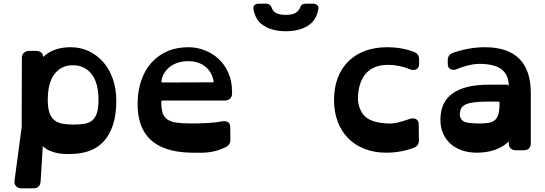

<svg xmlns="http://www.w3.org/2000/svg" viewBox="-20 -817 2967 1045"><path d="M215 -507Q271 -560 364 -560Q418 -560 463.5 -538.5Q509 -517 542.5 -478.5Q576 -440 594.5 -386.5Q613 -333 613 -269Q613 -192 595 -137.5Q577 -83 544.5 -47.5Q512 -12 466 4.5Q420 21 364 21Q353 21 335 21Q317 21 295 17Q274 13 252 4Q230 -5 213 -22L201 171Q198 208 161 208H97Q79 208 68 197Q57 186 59 167L98 -126L99 -501Q99 -519 110 -529.5Q121 -540 139 -540H177Q194 -540 204.5 -531Q215 -522 215 -507ZM377 -462Q314 -462 277 -414.5Q240 -367 240 -273Q240 -229 249.5 -202.5Q259 -176 277 -162Q295 -148 321.5 -143.5Q348 -139 382 -139Q415 -139 440.5 -143.5Q466 -148 482.5 -162Q499 -176 507.5 -202.5Q516 -229 516 -273Q516 -367 478 -414.5Q440 -462 377 -462Z M867 -270Q862 -270 860 -268.5Q858 -267 858 -261Q858 -224 865.5 -201.5Q873 -179 891.5 -166.5Q910 -154 941 -149.5Q972 -145 1020 -145Q1065 -145 1111 -147.5Q1157 -150 1186 -156Q1202 -160 1217.5 -154Q1233 -148 1233 -125L1234 -56Q1234 -28 1208 -16Q1185 -5 1164.5 1.5Q1144 8 1122 11Q1100 14 1074.5 14.5Q1049 15 1017 14Q724 7 729 -258Q730 -324 749 -379.5Q768 -435 803.5 -475Q839 -515 889.5 -537.5Q940 -560 1006 -560Q1050 -560 1092.5 -544Q1135 -528 1168.5 -497.5Q1202 -467 1222.5 -421.5Q1243 -376 1243 -317V-308Q1243 -291 1232.5 -280.5Q1222 -270 1204 -270ZM1006 -484Q944 -484 904.5 -453Q865 -422 859 -377Q858 -371 860 -369.5Q862 -368 867 -368L1136 -369Q1141 -369 1142.5 -370Q1144 -371 1142 -378Q1133 -426 1096.5 -455Q1060 -484 1006 -484Z M1536 -647Q1464 -647 1416.5 -676.5Q1369 -706 1359 -770Q1357 -782 1366 -789.5Q1375 -797 1389 -797H1427Q1440 -797 1447.5 -791Q1455 -785 1458 -777Q1464 -757 1482.5 -746.5Q1501 -736 1536 -736Q1570 -736 1588 -746.5Q1606 -757 1614 -777Q1620 -797 1645 -797H1683Q1697 -797 1706 -789.5Q1715 -782 1713 -770Q1703 -706 1655.5 -676.5Q1608 -647 1536 -647Z M2211 -440Q2152 -464 2092 -464Q2011 -464 1969.5 -414.5Q1928 -365 1928 -274Q1934 -212 1970 -180.5Q2006 -149 2089 -145Q2118 -143 2148.5 -151Q2179 -159 2211 -170Q2230 -176 2244.5 -168.5Q2259 -161 2259 -139L2260 -54Q2260 -23 2233 -13Q2162 14 2082 14Q2017 14 1964.5 -6.5Q1912 -27 1875 -64.5Q1838 -102 1818 -155Q1798 -208 1798 -273Q1798 -339 1818 -392Q1838 -445 1875.5 -482.5Q1913 -520 1966.5 -540Q2020 -560 2088 -560Q2166 -560 2232 -535Q2261 -524 2261 -495V-469Q2261 -447 2245.5 -439.5Q2230 -432 2211 -440Z M2789 1Q2772 1 2760.5 -8.5Q2749 -18 2749 -36V-47Q2685 14 2575 14Q2531 14 2494.5 1.5Q2458 -11 2432 -34.5Q2406 -58 2391.5 -91Q2377 -124 2377 -165Q2377 -262 2444 -309Q2511 -356 2638 -356H2740Q2745 -356 2747 -352Q2749 -348 2749 -350Q2749 -404 2716 -434.5Q2683 -465 2608 -469Q2571 -471 2535.5 -463Q2500 -455 2467 -441Q2448 -433 2432.5 -440.5Q2417 -448 2417 -470V-490Q2417 -519 2447 -530Q2535 -560 2618 -560Q2869 -560 2869 -310V-36Q2869 -20 2859 -9.5Q2849 1 2830 1ZM2633 -264Q2587 -264 2558.5 -260Q2530 -256 2513.5 -248Q2497 -240 2490.5 -228Q2484 -216 2483 -200Q2482 -194 2482.5 -189.5Q2483 -185 2485 -179Q2493 -157 2517 -151Q2541 -145 2589 -145Q2619 -145 2640 -148.5Q2661 -152 2674 -163.5Q2687 -175 2693 -197Q2699 -219 2699 -257Q2699 -261 2697.5 -262.5Q2696 -264 2690 -264Z"/></svg>

Font: OpenDyslexic3
Style: Bold
Weight: 700
Designer: Abelardo Gonzalez
Version: Version 1.000;PS 001.001;hotconv 1.0.56